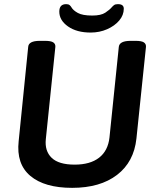

<svg xmlns="http://www.w3.org/2000/svg" viewBox="-20 -899 752 926"><path d="M417 -742Q350 -742 308 -771.5Q266 -801 266 -843Q266 -879 299 -879Q310 -879 315.5 -874.5Q321 -870 325 -863Q333 -849 355.5 -836.5Q378 -824 425 -824Q467 -824 488 -838Q509 -852 519 -864Q525 -871 531 -875Q537 -879 549 -879Q577 -879 577 -857Q577 -826 555 -800Q533 -774 496.5 -758Q460 -742 417 -742ZM328 7Q195 7 126.5 -50.5Q58 -108 70 -218L116 -673Q118 -702 172 -702H197Q226 -702 237 -694.5Q248 -687 247 -673L201 -228Q195 -171 229 -138Q263 -105 340 -105Q415 -105 458 -138.5Q501 -172 508 -236L553 -673Q556 -702 610 -702H634Q663 -702 674 -694.5Q685 -687 684 -673L638 -231Q626 -118 544.5 -55.5Q463 7 328 7Z"/></svg>

Font: Asap SemiBold
Style: Italic
Weight: 600
Italic angle: -6°
Designer: Pablo Cosgaya
Foundry: Omnibus-Type
Version: Version 3.001; ttfautohint (v1.8.3)